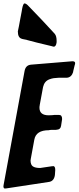

<svg xmlns="http://www.w3.org/2000/svg" viewBox="-64 -1104 458 1119"><path d="M266 -866V-858Q263 -832 249 -832Q248 -832 240 -834H241L233 -836Q139 -858 93 -871Q92 -872 89 -872.5Q86 -873 85 -873L70 -876Q64 -878 62 -878H63Q40 -884 40 -921Q44 -941 46 -950Q48 -961 54 -993Q56 -1007 62 -1035L65 -1053Q71 -1084 79 -1084Q89 -1084 104 -1067L130 -1040Q137 -1033 152.5 -1016.5Q168 -1000 177 -991Q195 -971 205 -961L255 -907Q266 -894 266 -866ZM223 -44 -27 -6H-30L-35 -5Q-44 -6 -44 -18Q-44 -25 -43 -26Q10 -316 79 -689Q85 -724 116 -727H115L358 -747Q374 -747 374 -736Q374 -733 372 -725V-726L371 -723Q365 -699 362 -686H363Q353 -653 326 -651H280Q261 -650 249.5 -648.5Q238 -647 223.5 -641.5Q209 -636 200 -625Q191 -614 187 -597Q181 -561 167 -489L168 -491Q166 -487 166 -476Q166 -432 220 -432L243 -433Q246 -434 251 -434H281Q298 -434 298 -410L292 -371Q289 -349 267 -348Q264 -347 260 -347H235Q228 -347 220 -345Q146 -345 136 -290L115 -176V-174L114 -170Q114 -143 128 -134Q142 -125 170 -125L238 -135H241L246 -136Q258 -136 258 -113L256 -84Q251 -49 223 -44Z"/></svg>

Font: Bangerz Fix
Style: Regular
Weight: 400
Designer: vernon adams
Foundry: Vernon Adams
Version: Version 2.10;December 28, 2023;FontCreator 13.0.0.2683 64-bi